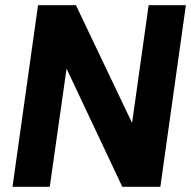

<svg xmlns="http://www.w3.org/2000/svg" viewBox="-20 -717 734 737"><path d="M28 0H171L235.5 -453.5L449.5 0H595.5L693.5 -697H550.5L487 -245L271.5 -697H126Z"/></svg>

Font: HK Grotesk ExtraBold
Style: Italic
Weight: 800
Italic angle: -16°
Designer: Alfredo Marco Pradil
Foundry: Hanken Design Co.
Version: Version 3.001;FEAKit 1.0